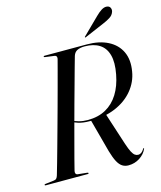

<svg xmlns="http://www.w3.org/2000/svg" viewBox="-136 -967 896 1071"><g transform="rotate(-15 311.5 -431.5)"><path d="M215.5 -310.5 218.5 -316.5Q242 -304 266.8 -297.5Q291.5 -291 318 -291Q378.5 -291 422.8 -315.5Q467 -340 495.5 -385.8Q524 -431.5 536 -495.5Q549 -562.5 537 -606.2Q525 -650 491.5 -671.2Q458 -692.5 407 -692.5Q380 -692.5 363.5 -684.2Q347 -676 340.5 -655.5Q333 -630 322 -590Q311 -550 297.5 -501.2Q284 -452.5 269.2 -399Q254.5 -345.5 240.2 -292.2Q226 -239 213 -190.2Q200 -141.5 189.5 -101.8Q179 -62 173 -37Q170.5 -28 173.5 -21.2Q176.5 -14.5 185 -13.5L238.5 -8Q241.5 -7.5 243.2 -6.5Q245 -5.5 245 -4Q245 -2 243.5 -1Q242 0 239.5 0H-3Q-5.5 0 -7 -0.8Q-8.5 -1.5 -8.5 -3.5Q-8.5 -6 -6.8 -7Q-5 -8 -2.5 -8L47.5 -14Q57.5 -15 62.8 -21Q68 -27 71 -37.5Q78.5 -63 90 -103.2Q101.5 -143.5 115.2 -193Q129 -242.5 144 -297Q159 -351.5 174 -406Q189 -460.5 202.2 -510Q215.5 -559.5 226.2 -599.5Q237 -639.5 243.5 -665Q245 -675 241.5 -679.5Q238 -684 230 -685L178 -692Q173.5 -692.5 172.5 -693.5Q171.5 -694.5 171.5 -696.5Q171.5 -698 173 -699Q174.5 -700 177 -700H422Q493 -700 543 -674.5Q593 -649 615.5 -601.8Q638 -554.5 626.5 -488.5Q617 -430 578.2 -383Q539.5 -336 476 -309Q412.5 -282 328 -282Q288.5 -282 261.5 -290.5Q234.5 -299 215.5 -310.5ZM334 -284.5 422.5 -298 484 -108.5Q494.5 -77 503.2 -60.2Q512 -43.5 520.8 -37.2Q529.5 -31 539.5 -31Q549.5 -31 557.8 -36.8Q566 -42.5 574 -55.5Q575 -57.5 576.2 -58.5Q577.5 -59.5 578.5 -59Q580 -59 580 -58Q580 -57 579.5 -55.5Q567.5 -26.5 538 -7.2Q508.5 12 472.5 12Q452 12 436.8 2.2Q421.5 -7.5 409.2 -30.5Q397 -53.5 385.5 -93ZM518 -838Q536.5 -856.5 552.2 -866.2Q568 -876 582 -875Q597.5 -874 603 -863Q608.5 -852 605 -840.5Q599 -821 581.2 -809.8Q563.5 -798.5 543 -790L427.5 -740.5Q426 -740 424.2 -739.5Q422.5 -739 421.5 -740.5Q421 -741.5 422 -743.2Q423 -745 424.5 -746Z"/></g></svg>

Font: Fraunces 120pt
Style: Italic
Weight: 400
Italic angle: -16°
Version: Version 1.000;[b76b70a41]